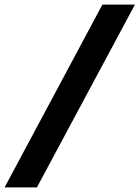

<svg xmlns="http://www.w3.org/2000/svg" viewBox="-72 -728 609 838"><path d="M-52 90 375 -708H517L89 90Z"/></svg>

Font: Atkinson Hyperlegible Next
Style: Bold Italic
Weight: 700
Italic angle: -12°
Designer: Elliott Scott, Megan Eiswerth, Linus Boman, Theodore Petrosky, Letters from Sweden
Foundry: Applied Design Works, Letters from Sweden
Version: Version 2.001